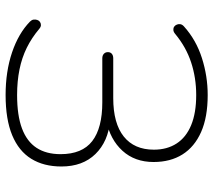

<svg xmlns="http://www.w3.org/2000/svg" viewBox="-58 -695 761 685"><g transform="rotate(90 322.5 -352.5)"><path d="M319 8Q235 8 167 -15Q99 -38 57 -79Q51 -85 50 -91.5Q49 -98 51 -104.5Q53 -111 58 -114.5Q63 -118 69.5 -118Q76 -118 83 -112Q115 -85 150.5 -67.5Q186 -50 228 -41.5Q270 -33 319 -33Q392 -33 438.5 -50.5Q485 -68 507.5 -102.5Q530 -137 530 -188Q530 -265 483.5 -301Q437 -337 345 -337H188Q178 -337 172 -342.5Q166 -348 166 -357Q166 -366 172 -371Q178 -376 188 -376H330Q420 -376 467 -413.5Q514 -451 514 -521Q514 -568 492 -602Q470 -636 426.5 -654Q383 -672 319 -672Q258 -672 203 -654Q148 -636 101 -597Q94 -591 87 -590.5Q80 -590 75 -593.5Q70 -597 67.5 -603.5Q65 -610 66.5 -616.5Q68 -623 75 -629Q123 -672 187.5 -692.5Q252 -713 319 -713Q398 -713 451 -689.5Q504 -666 531 -623Q558 -580 558 -520Q558 -453 518 -409Q478 -365 410 -351V-365Q485 -358 529.5 -312.5Q574 -267 574 -191Q574 -128 546.5 -83.5Q519 -39 462.5 -15.5Q406 8 319 8Z"/></g></svg>

Font: Nunito ExtraLight
Style: Regular
Weight: 200
Designer: Vernon Adams
Foundry: Vernon Adams
Version: Version 3.602